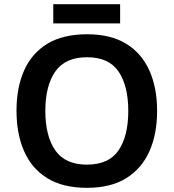

<svg xmlns="http://www.w3.org/2000/svg" viewBox="-20 -889 831 919"><path d="M732 -358Q732 -247 695 -164.5Q658 -82 584 -36Q510 10 396 10Q281 10 206.5 -36Q132 -82 95.5 -165Q59 -248 59 -359Q59 -470 95.5 -552Q132 -634 206.5 -679.5Q281 -725 397 -725Q510 -725 584 -679.5Q658 -634 695 -551.5Q732 -469 732 -358ZM197 -358Q197 -238 244.5 -169.5Q292 -101 396 -101Q501 -101 547.5 -169.5Q594 -238 594 -358Q594 -478 547.5 -546.5Q501 -615 397 -615Q292 -615 244.5 -546.5Q197 -478 197 -358ZM555 -869V-777H235V-869Z"/></svg>

Font: Noto Sans Adlam Unjoined SemiBold
Style: Regular
Weight: 600
Version: Version 3.001